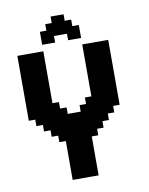

<svg xmlns="http://www.w3.org/2000/svg" viewBox="-83 -796 666 857"><g transform="rotate(-10 250.0 -367.5)"><path d="M29.4 -588.2H58.8V-558.8H29.4ZM58.8 -588.2H88.2V-558.8H58.8ZM88.2 -588.2H117.6V-558.8H88.2ZM117.6 -588.2H147.1V-558.8H117.6ZM117.6 -558.8H147.1V-529.4H117.6ZM88.2 -558.8H117.6V-529.4H88.2ZM58.8 -558.8H88.2V-529.4H58.8ZM29.4 -558.8H58.8V-529.4H29.4ZM29.4 -529.4H58.8V-500H29.4ZM29.4 -500H58.8V-470.6H29.4ZM58.8 -500H88.2V-470.6H58.8ZM88.2 -500H117.6V-470.6H88.2ZM117.6 -500H147.1V-470.6H117.6ZM117.6 -529.4H147.1V-500H117.6ZM88.2 -529.4H117.6V-500H88.2ZM58.8 -529.4H88.2V-500H58.8ZM29.4 -470.6H58.8V-441.2H29.4ZM29.4 -441.2H58.8V-411.8H29.4ZM29.4 -411.8H58.8V-382.4H29.4ZM58.8 -411.8H88.2V-382.4H58.8ZM88.2 -411.8H117.6V-382.4H88.2ZM88.2 -441.2H117.6V-411.8H88.2ZM117.6 -441.2H147.1V-411.8H117.6ZM117.6 -470.6H147.1V-441.2H117.6ZM88.2 -470.6H117.6V-441.2H88.2ZM58.8 -470.6H88.2V-441.2H58.8ZM58.8 -441.2H88.2V-411.8H58.8ZM88.2 -382.4H117.6V-352.9H88.2ZM117.6 -382.4H147.1V-352.9H117.6ZM117.6 -411.8H147.1V-382.4H117.6ZM117.6 -352.9H147.1V-323.5H117.6ZM147.1 -352.9H176.5V-323.5H147.1ZM147.1 -323.5H176.5V-294.1H147.1ZM176.5 -323.5H205.9V-294.1H176.5ZM176.5 -294.1H205.9V-264.7H176.5ZM205.9 -294.1H235.3V-264.7H205.9ZM235.3 -294.1H264.7V-264.7H235.3ZM264.7 -294.1H294.1V-264.7H264.7ZM264.7 -323.5H294.1V-294.1H264.7ZM294.1 -323.5H323.5V-294.1H294.1ZM323.5 -323.5H352.9V-294.1H323.5ZM323.5 -352.9H352.9V-323.5H323.5ZM294.1 -352.9H323.5V-323.5H294.1ZM294.1 -294.1H323.5V-264.7H294.1ZM323.5 -294.1H352.9V-264.7H323.5ZM352.9 -294.1H382.4V-264.7H352.9ZM352.9 -323.5H382.4V-294.1H352.9ZM382.4 -323.5H411.8V-294.1H382.4ZM382.4 -294.1H411.8V-264.7H382.4ZM382.4 -352.9H411.8V-323.5H382.4ZM411.8 -352.9H441.2V-323.5H411.8ZM411.8 -323.5H441.2V-294.1H411.8ZM352.9 -352.9H382.4V-323.5H352.9ZM352.9 -382.4H382.4V-352.9H352.9ZM323.5 -382.4H352.9V-352.9H323.5ZM323.5 -411.8H352.9V-382.4H323.5ZM323.5 -441.2H352.9V-411.8H323.5ZM323.5 -470.6H352.9V-441.2H323.5ZM323.5 -500H352.9V-470.6H323.5ZM323.5 -529.4H352.9V-500H323.5ZM323.5 -558.8H352.9V-529.4H323.5ZM352.9 -558.8H382.4V-529.4H352.9ZM352.9 -588.2H382.4V-558.8H352.9ZM382.4 -588.2H411.8V-558.8H382.4ZM323.5 -588.2H352.9V-558.8H323.5ZM411.8 -588.2H441.2V-558.8H411.8ZM411.8 -558.8H441.2V-529.4H411.8ZM411.8 -500H441.2V-470.6H411.8ZM411.8 -470.6H441.2V-441.2H411.8ZM411.8 -441.2H441.2V-411.8H411.8ZM411.8 -411.8H441.2V-382.4H411.8ZM382.4 -382.4H411.8V-352.9H382.4ZM382.4 -411.8H411.8V-382.4H382.4ZM382.4 -441.2H411.8V-411.8H382.4ZM382.4 -470.6H411.8V-441.2H382.4ZM411.8 -529.4H441.2V-500H411.8ZM411.8 -382.4H441.2V-352.9H411.8ZM382.4 -500H411.8V-470.6H382.4ZM382.4 -529.4H411.8V-500H382.4ZM382.4 -558.8H411.8V-529.4H382.4ZM352.9 -529.4H382.4V-500H352.9ZM352.9 -500H382.4V-470.6H352.9ZM352.9 -470.6H382.4V-441.2H352.9ZM352.9 -441.2H382.4V-411.8H352.9ZM352.9 -411.8H382.4V-382.4H352.9ZM29.4 -382.4H58.8V-352.9H29.4ZM29.4 -352.9H58.8V-323.5H29.4ZM29.4 -323.5H58.8V-294.1H29.4ZM58.8 -323.5H88.2V-294.1H58.8ZM58.8 -352.9H88.2V-323.5H58.8ZM88.2 -352.9H117.6V-323.5H88.2ZM58.8 -382.4H88.2V-352.9H58.8ZM88.2 -294.1H117.6V-264.7H88.2ZM117.6 -294.1H147.1V-264.7H117.6ZM117.6 -323.5H147.1V-294.1H117.6ZM88.2 -323.5H117.6V-294.1H88.2ZM58.8 -294.1H88.2V-264.7H58.8ZM147.1 -294.1H176.5V-264.7H147.1ZM117.6 -264.7H147.1V-235.3H117.6ZM88.2 -264.7H117.6V-235.3H88.2ZM147.1 -264.7H176.5V-235.3H147.1ZM176.5 -264.7H205.9V-235.3H176.5ZM205.9 -264.7H235.3V-235.3H205.9ZM235.3 -264.7H264.7V-235.3H235.3ZM264.7 -264.7H294.1V-235.3H264.7ZM294.1 -264.7H323.5V-235.3H294.1ZM323.5 -264.7H352.9V-235.3H323.5ZM352.9 -264.7H382.4V-235.3H352.9ZM323.5 -235.3H352.9V-205.9H323.5ZM294.1 -235.3H323.5V-205.9H294.1ZM264.7 -235.3H294.1V-205.9H264.7ZM235.3 -235.3H264.7V-205.9H235.3ZM205.9 -235.3H235.3V-205.9H205.9ZM176.5 -235.3H205.9V-205.9H176.5ZM147.1 -235.3H176.5V-205.9H147.1ZM117.6 -235.3H147.1V-205.9H117.6ZM176.5 -205.9H205.9V-176.5H176.5ZM205.9 -205.9H235.3V-176.5H205.9ZM147.1 -205.9H176.5V-176.5H147.1ZM235.3 -205.9H264.7V-176.5H235.3ZM264.7 -205.9H294.1V-176.5H264.7ZM294.1 -205.9H323.5V-176.5H294.1ZM264.7 -176.5H294.1V-147.1H264.7ZM235.3 -176.5H264.7V-147.1H235.3ZM205.9 -176.5H235.3V-147.1H205.9ZM176.5 -176.5H205.9V-147.1H176.5ZM176.5 -147.1H205.9V-117.6H176.5ZM205.9 -147.1H235.3V-117.6H205.9ZM235.3 -147.1H264.7V-117.6H235.3ZM264.7 -147.1H294.1V-117.6H264.7ZM264.7 -117.6H294.1V-88.2H264.7ZM264.7 -88.2H294.1V-58.8H264.7ZM264.7 -58.8H294.1V-29.4H264.7ZM264.7 -29.4H294.1V0H264.7ZM235.3 -29.4H264.7V0H235.3ZM205.9 -29.4H235.3V0H205.9ZM176.5 -29.4H205.9V0H176.5ZM176.5 -58.8H205.9V-29.4H176.5ZM176.5 -88.2H205.9V-58.8H176.5ZM205.9 -117.6H235.3V-88.2H205.9ZM235.3 -88.2H264.7V-58.8H235.3ZM235.3 -58.8H264.7V-29.4H235.3ZM205.9 -58.8H235.3V-29.4H205.9ZM205.9 -88.2H235.3V-58.8H205.9ZM235.3 -117.6H264.7V-88.2H235.3ZM176.5 -117.6H205.9V-88.2H176.5ZM205.9 -735.3H235.3V-705.9H205.9ZM205.9 -705.9H235.3V-676.5H205.9ZM264.7 -676.5H294.1V-647.1H264.7ZM176.5 -705.9H205.9V-676.5H176.5ZM176.5 -676.5H205.9V-647.1H176.5ZM294.1 -676.5H323.5V-647.1H294.1ZM147.1 -676.5H176.5V-647.1H147.1ZM176.5 -647.1H205.9V-617.6H176.5ZM147.1 -647.1H176.5V-617.6H147.1ZM235.3 -735.3H264.7V-705.9H235.3ZM235.3 -705.9H264.7V-676.5H235.3ZM264.7 -705.9H294.1V-676.5H264.7ZM235.3 -676.5H264.7V-647.1H235.3ZM294.1 -647.1H323.5V-617.6H294.1ZM264.7 -647.1H294.1V-617.6H264.7ZM205.9 -676.5H235.3V-647.1H205.9Z"/></g></svg>

Font: Jersey 20
Style: Regular
Weight: 400
Designer: Sarah Cadigan-Fried
Version: Version 1.000; ttfautohint (v1.8.4.7-5d5b)